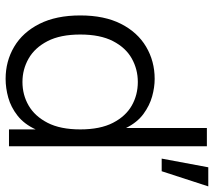

<svg xmlns="http://www.w3.org/2000/svg" viewBox="-59 -691 762 684"><g transform="rotate(90 322.0 -349.0)"><path d="M261 12Q198 12 146.5 -18.5Q95 -49 65 -108.5Q35 -168 35 -254Q35 -340 65 -399Q95 -458 146.5 -488.5Q198 -519 261 -519Q291 -519 323.5 -510Q356 -501 386 -479Q416 -457 436 -417V-705H501V0H441V-95Q422 -54 392 -30.5Q362 -7 328 2.5Q294 12 261 12ZM272 -48Q318 -48 356 -70Q394 -92 417.5 -137.5Q441 -183 441 -254Q441 -325 417.5 -370.5Q394 -416 356 -437.5Q318 -459 272 -459Q227 -459 188.5 -437.5Q150 -416 126.5 -370.5Q103 -325 103 -254Q103 -183 126.5 -137.5Q150 -92 188.5 -70Q227 -48 272 -48ZM545 -544 576 -710H644L590 -544Z"/></g></svg>

Font: TikTok Sans Light
Style: Regular
Weight: 300
Version: Version 4.000